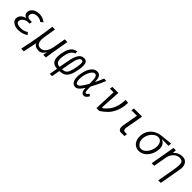

<svg xmlns="http://www.w3.org/2000/svg" viewBox="385 -2187 4030 4030"><g transform="rotate(45 2400.0 -172.5)"><path d="M106.5 -42.5Q60 -79.5 60 -135Q60 -148 62 -159.5Q70.5 -208.5 106.5 -241.5Q142.5 -274.5 207 -295.5Q132.5 -318 132.5 -386.5Q132.5 -396.5 135 -411.5Q146.5 -478 202.5 -514.5Q230.5 -533 267.5 -542.8Q304.5 -552.5 344.5 -552.5Q395 -552.5 440.5 -536Q489.5 -518.5 527.5 -487.5L476 -443.5Q419 -487 346.5 -487Q292.5 -487 255 -463Q217.5 -439 210 -395Q208.5 -387 208.5 -380Q208.5 -319 309.5 -319H351.5L341 -260H297.5Q264.5 -260 230 -246Q195.5 -232 171 -206.8Q146.5 -181.5 141 -149.5Q140 -144.5 140 -135.5Q140 -97.5 176.2 -79Q212.5 -60.5 271.5 -60.5Q320.5 -60.5 363.2 -73Q406 -85.5 437 -110.5L482 -63Q445.5 -32.5 384.2 -13.8Q323 5 262.5 5Q215 5 175 -7.2Q135 -19.5 106.5 -42.5Z M725 -552.5 804 -550 758 -267.5Q753 -236.5 753 -205Q753 -141 777.8 -98Q802.5 -55 863 -55Q942.5 -55 987 -119.5Q1031.5 -184 1048 -274.5L1096.5 -550L1174.5 -547.5Q1160 -474.5 1119 -223.5L1112 -181.5L1084.5 0H1008L1022 -95.5Q997 -47 960.8 -18.5Q924.5 10 873 10Q825.5 10 788.5 -6.8Q751.5 -23.5 728.5 -68.5L666 237L588 234.5Q673.5 -155 725 -552.5Z M1417.5 1Q1330.5 -1 1287.5 -46Q1244.5 -91 1244.5 -185.5Q1244.5 -232 1255 -292Q1271.5 -384.5 1300 -439Q1328.5 -493.5 1367 -519.5Q1405.5 -545.5 1460 -557.5L1465 -495Q1409 -481.5 1374.8 -428.5Q1340.5 -375.5 1324.5 -283Q1316 -236.5 1316 -196Q1316 -128.5 1343.8 -97Q1371.5 -65.5 1428 -65.5L1468.5 -283.5Q1490 -405.5 1535.2 -482.2Q1580.5 -559 1664.5 -559Q1715 -559 1739.8 -527Q1764.5 -495 1764.5 -424.5Q1764.5 -373.5 1752 -302Q1732 -188 1698.5 -122.2Q1665 -56.5 1613.8 -28Q1562.5 0.5 1485.5 1L1454 185H1386ZM1683.5 -317Q1697 -392 1697 -431Q1697 -463.5 1687.5 -480Q1678 -496.5 1656 -496.5Q1621 -496.5 1597.2 -460.5Q1573.5 -424.5 1560.8 -378.5Q1548 -332.5 1538.5 -278.5L1499 -65.5Q1554.5 -65.5 1587.5 -85.8Q1620.5 -106 1642.8 -159.5Q1665 -213 1683.5 -317Z M1834 -178.5Q1834 -224 1843.5 -277.5Q1859.5 -368.5 1891.5 -431Q1923.5 -493.5 1966.2 -524.8Q2009 -556 2057 -556Q2108.5 -556 2136.2 -525Q2164 -494 2170.5 -443Q2174.5 -419.5 2177 -361.5Q2203.5 -415.5 2228.2 -471Q2253 -526.5 2263 -552.5L2328 -547.5Q2301 -474.5 2260.8 -390.2Q2220.5 -306 2179.5 -230.5L2178.5 -173Q2178.5 -125.5 2185 -92.2Q2191.5 -59 2211.5 -59Q2225.5 -59 2241.5 -73.8Q2257.5 -88.5 2270 -112L2315 -77Q2295 -46.5 2282 -30.2Q2269 -14 2251.2 -3.5Q2233.5 7 2209.5 7Q2128.5 7 2124.5 -138Q2078 -65.5 2040 -30.2Q2002 5 1957 5Q1921.5 5 1893.8 -15.5Q1866 -36 1850 -77.2Q1834 -118.5 1834 -178.5ZM1900 -181Q1900 -128 1914.2 -95.2Q1928.5 -62.5 1957.5 -62.5Q1992 -62.5 2028.8 -109Q2065.5 -155.5 2111.5 -236.5L2124 -258Q2122 -373 2116.5 -414Q2109.5 -451 2094 -471Q2078.5 -491 2056 -491Q2021.5 -491 1991.2 -458.5Q1961 -426 1939.2 -373.8Q1917.5 -321.5 1907.5 -263Q1900 -221 1900 -181Z M2606.5 -487H2497.5L2508.5 -550H2687L2658.5 -92Q2674.5 -92 2690.5 -94Q2751.5 -146 2794.2 -203.2Q2837 -260.5 2865.2 -346.2Q2893.5 -432 2898 -552.5L2978.5 -547.5Q2974 -395 2927.5 -287.5Q2881 -180 2816.8 -115.5Q2752.5 -51 2671 1.5L2586 0Z M3235.5 -97.5Q3235.5 -117 3239 -137.5L3300.5 -486H3138L3149.5 -550H3390.5L3318.5 -142.5Q3317 -133.5 3317 -124Q3317 -99 3329.5 -82.5Q3342 -66 3364.5 -66H3427.5L3417.5 0H3304Q3285.5 0 3270 -11.2Q3254.5 -22.5 3245 -44.5Q3235.5 -66.5 3235.5 -97.5Z M3646.5 -221Q3646.5 -249 3652 -282Q3666 -359 3708.2 -416.8Q3750.5 -474.5 3815 -509.5Q3879.5 -544.5 3960.5 -554.5Q3974 -556 4169 -576.5L4223 -582L4214 -507.5Q4155.5 -509.5 4089.5 -509.5Q4043.5 -509.5 4020.5 -510Q4071.5 -487.5 4101 -444.2Q4130.5 -401 4130.5 -334Q4130.5 -303.5 4125 -273Q4111.5 -196 4072.8 -131.2Q4034 -66.5 3975.8 -28.2Q3917.5 10 3848 10Q3786 10 3740.2 -20.5Q3694.5 -51 3670.5 -103.5Q3646.5 -156 3646.5 -221ZM4050.5 -278.5Q4055.5 -305 4055.5 -332Q4055.5 -377 4041.2 -412.2Q4027 -447.5 4000.2 -467.8Q3973.5 -488 3937 -488Q3891.5 -488 3846.5 -458.8Q3801.5 -429.5 3768.5 -379.2Q3735.5 -329 3725 -269Q3721 -247.5 3721 -222.5Q3721 -175 3738 -136.5Q3755 -98 3785 -76Q3815 -54 3852 -54Q3898 -54 3939.8 -85Q3981.5 -116 4010.8 -167.5Q4040 -219 4050.5 -278.5Z M4662 -385Q4662 -428 4651.2 -452.5Q4640.5 -477 4617.5 -487.5Q4594.5 -498 4555.5 -498Q4503 -498 4460 -468.8Q4417 -439.5 4389.5 -394.5Q4362 -349.5 4354 -303.5L4300.5 0H4224.5L4251.5 -153.5L4277.5 -301L4322 -552.5L4392 -550L4386.5 -468Q4425.5 -513.5 4476.8 -536.8Q4528 -560 4581.5 -560Q4636 -560 4672.2 -537Q4708.5 -514 4725.8 -474.5Q4743 -435 4743 -385.5Q4743 -362 4738 -332L4652 156H4576.5L4641 -208.5Q4662 -326.5 4662 -385Z"/></g></svg>

Font: JuliaMono Light
Style: Italic
Weight: 300
Italic angle: -9°
Monospace: yes
Designer: cormullion
Foundry: corm
Version: Version 0.054; ttfautohint (v1.8.4)